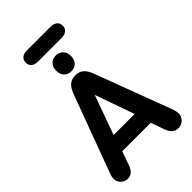

<svg xmlns="http://www.w3.org/2000/svg" viewBox="-271 -978 1071 1071"><g transform="rotate(-45 264.5 -442.5)"><path d="M375 -121 402 -44Q420 10 463 10Q487 10 504.5 -7Q522 -24 522 -46Q522 -64 515 -84L345 -537Q332 -573 313 -589.5Q294 -606 264 -606Q235 -606 215.5 -589.5Q196 -573 183 -536L14 -80Q10 -70 8.5 -61.5Q7 -53 7 -45Q7 -23 24 -6.5Q41 10 64 10Q105 10 122 -42L150 -121ZM346 -219H180L264 -452ZM265 -761Q239 -761 223 -744Q207 -727 207 -699Q207 -671 222.5 -654Q238 -637 265 -637Q292 -637 308 -654Q324 -671 324 -699Q324 -727 308 -744Q292 -761 265 -761ZM173 -895Q147 -895 133 -883.5Q119 -872 119 -851Q119 -830 133 -818.5Q147 -807 173 -807H357Q382 -807 396.5 -818.5Q411 -830 411 -851Q411 -872 396.5 -883.5Q382 -895 357 -895Z"/></g></svg>

Font: Beiruti
Style: Bold
Weight: 700
Designer: Arlette Boutros
Foundry: Boutros
Version: Version 1.41